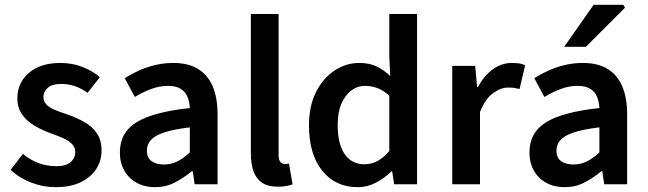

<svg xmlns="http://www.w3.org/2000/svg" viewBox="-20 -764 2685 796"><path d="M210 12Q159 12 109.5 -7Q60 -26 24 -60L75 -126Q108 -99 142 -87Q176 -75 214 -75Q254 -75 273 -92Q292 -109 292 -134Q292 -154 277.5 -168Q263 -182 240 -192Q217 -202 189 -212Q153 -225 122 -243.5Q91 -262 71.5 -289.5Q52 -317 52 -356Q52 -421 100 -462Q148 -503 230 -503Q280 -503 322 -486.5Q364 -470 394 -444L343 -379Q317 -398 290 -407Q263 -416 233 -416Q196 -416 178 -400Q160 -384 160 -362Q160 -344 171.5 -331.5Q183 -319 205 -309.5Q227 -300 258 -290Q296 -277 329 -258.5Q362 -240 381.5 -211.5Q401 -183 401 -140Q401 -98 379 -63.5Q357 -29 314.5 -8.5Q272 12 210 12Z M623 12Q580 12 547 -6Q514 -24 495.5 -56.5Q477 -89 477 -132Q477 -215 546.5 -257.5Q616 -300 767 -316Q766 -341 757.5 -362Q749 -383 729.5 -395.5Q710 -408 677 -408Q641 -408 606.5 -395Q572 -382 539 -362L497 -440Q524 -457 556 -471.5Q588 -486 624 -494.5Q660 -503 699 -503Q760 -503 800.5 -478.5Q841 -454 861.5 -406.5Q882 -359 882 -290V0H787L779 -54H775Q741 -26 704 -7Q667 12 623 12ZM659 -82Q689 -82 714.5 -94.5Q740 -107 767 -132V-236Q700 -228 661 -215Q622 -202 605.5 -183.5Q589 -165 589 -140Q589 -109 609 -95.5Q629 -82 659 -82Z M1132 10Q1091 10 1066.5 -6.5Q1042 -23 1031 -54Q1020 -85 1020 -128V-706H1135V-122Q1135 -100 1143 -92Q1151 -84 1161 -84Q1165 -84 1168.5 -84.5Q1172 -85 1178 -86L1193 0Q1183 4 1167.5 7Q1152 10 1132 10Z M1463 12Q1371 12 1316 -56Q1261 -124 1261 -245Q1261 -325 1290.5 -383Q1320 -441 1367.5 -472Q1415 -503 1469 -503Q1511 -503 1540.5 -489Q1570 -475 1598 -449L1594 -528V-706H1709V0H1614L1606 -53H1602Q1575 -26 1539 -7Q1503 12 1463 12ZM1491 -83Q1520 -83 1545 -96.5Q1570 -110 1594 -138V-367Q1569 -390 1544 -399Q1519 -408 1494 -408Q1462 -408 1436.5 -389Q1411 -370 1395.5 -334Q1380 -298 1380 -246Q1380 -167 1409 -125Q1438 -83 1491 -83Z M1855 0V-491H1950L1958 -404H1962Q1988 -452 2024.5 -477.5Q2061 -503 2101 -503Q2120 -503 2133 -501Q2146 -499 2157 -493L2134 -395Q2122 -398 2112 -399.5Q2102 -401 2086 -401Q2057 -401 2025 -378.5Q1993 -356 1970 -300V0Z M2321 12Q2278 12 2245 -6Q2212 -24 2193.5 -56.5Q2175 -89 2175 -132Q2175 -215 2244.5 -257.5Q2314 -300 2465 -316Q2464 -341 2455.5 -362Q2447 -383 2427.5 -395.5Q2408 -408 2375 -408Q2339 -408 2304.5 -395Q2270 -382 2237 -362L2195 -440Q2222 -457 2254 -471.5Q2286 -486 2322 -494.5Q2358 -503 2397 -503Q2458 -503 2498.5 -478.5Q2539 -454 2559.5 -406.5Q2580 -359 2580 -290V0H2485L2477 -54H2473Q2439 -26 2402 -7Q2365 12 2321 12ZM2357 -82Q2387 -82 2412.5 -94.5Q2438 -107 2465 -132V-236Q2398 -228 2359 -215Q2320 -202 2303.5 -183.5Q2287 -165 2287 -140Q2287 -109 2307 -95.5Q2327 -82 2357 -82ZM2319 -570 2441 -744H2564L2571 -732L2409 -570Z"/></svg>

Font: Source Sans 3 ExtraLight SemiBold
Style: Regular
Weight: 600
Version: Version 3.052;hotconv 1.1.0;makeotfexe 2.6.0